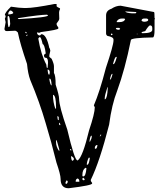

<svg xmlns="http://www.w3.org/2000/svg" viewBox="-20 -956 812 982"><path d="M269.5 -935.5V-924.8Q269.5 -920.9 287.1 -913.1V-909.2Q282.2 -900.4 282.2 -892.6V-890.6L283.2 -860.4Q283.2 -852.5 269.5 -835.9V-833Q269.5 -826.2 278.3 -815.4V-810.5Q278.3 -803.7 189.5 -792L180.7 -788.1L170.9 -790H168.9Q170.9 -774.4 184.6 -774.4L191.4 -781.2Q217.8 -781.2 232.4 -710Q235.4 -710 237.3 -696.3L232.4 -673.8V-665L244.1 -655.3Q255.9 -629.9 255.9 -617.2V-583Q264.6 -570.3 264.6 -523.4Q282.2 -468.8 282.2 -451.2Q282.2 -413.1 324.2 -293Q361.3 -135.7 376 -135.7H377.9Q403.3 -154.3 435.5 -289.1Q464.8 -376 464.8 -407.2L460 -417Q489.3 -484.4 521.5 -608.4Q560.5 -724.6 560.5 -749V-753.9Q560.5 -766.6 529.3 -772.5Q522.5 -777.3 522.5 -785.2V-877Q522.5 -902.3 549.8 -911.1Q573.2 -926.8 596.7 -926.8L767.6 -894.5Q770.5 -894.5 770.5 -863.3H772.5L770.5 -854.5V-805.7Q770.5 -764.6 761.7 -764.6Q649.4 -762.7 649.4 -751Q619.1 -600.6 579.1 -491.2Q551.8 -421.9 538.1 -318.4Q490.2 -129.9 444.3 -36.1V-34.2Q444.3 -28.3 451.2 -20.5V-17.6Q451.2 -7.8 331.1 6.8Q290 6.8 290 -41Q290 -62.5 268.6 -125Q242.2 -232.4 213.9 -325.2Q182.6 -433.6 134.8 -546.9Q123 -578.1 118.2 -628.9Q83 -731.4 71.3 -790Q63.5 -798.8 56.6 -798.8L15.6 -796.9Q2.9 -796.9 2.9 -808.6L8.8 -842.8L4.9 -860.4L8.8 -870.1Q8.8 -878.9 4.9 -878.9Q4.9 -891.6 36.1 -921.9Q80.1 -915 104.5 -915H112.3Q153.3 -915 257.8 -935.5ZM22.5 -890.6V-881.8Q47.9 -883.8 47.9 -890.6Q42 -902.3 32.2 -902.3Q29.3 -902.3 22.5 -890.6ZM620.1 -897.5Q625 -889.6 656.2 -887.7H672.9L676.8 -890.6V-894.5ZM71.3 -860.4 77.1 -858.4Q225.6 -867.2 225.6 -877L220.7 -880.9Q186.5 -880.9 73.2 -863.3L71.3 -861.3ZM18.6 -868.2Q18.6 -833 23.4 -817.4H25.4Q29.3 -817.4 32.2 -833Q30.3 -874 23.4 -874H22.5Q18.6 -874 18.6 -868.2ZM577.1 -846.7V-842.8H589.8Q615.2 -842.8 620.1 -858.4L615.2 -861.3H603.5Q585.9 -861.3 577.1 -846.7ZM704.1 -849.6Q710 -844.7 717.8 -844.7Q738.3 -845.7 738.3 -854.5Q736.3 -861.3 727.5 -861.3H717.8Q704.1 -861.3 704.1 -849.6ZM704.1 -790Q704.1 -786.1 709 -786.1Q758.8 -786.1 758.8 -803.7V-812.5Q758.8 -826.2 747.1 -826.2Q740.2 -825.2 722.7 -796.9Q704.1 -793 704.1 -790ZM572.3 -810.5Q574.2 -803.7 587.9 -803.7H589.8L594.7 -808.6L589.8 -813.5H576.2ZM109.4 -793V-790L112.3 -786.1H116.2V-790L112.3 -793ZM546.9 -781.2 548.8 -776.4H551.8L555.7 -779.3V-781.2L551.8 -785.2ZM679.7 -783.2V-781.2H683.6V-783.2ZM114.3 -774.4V-771.5H116.2L121.1 -776.4V-778.3H118.2ZM175.8 -758.8Q189.5 -676.8 216.8 -626Q217.8 -608.4 221.7 -608.4H223.6V-610.4L225.6 -634.8Q225.6 -660.2 214.8 -660.2Q205.1 -660.2 205.1 -671.9V-675.8L213.9 -682.6Q208 -728.5 198.2 -730.5Q190.4 -765.6 184.6 -765.6H180.7ZM558.6 -630.9V-627.9H560.5Q567.4 -627.9 577.1 -663.1L576.2 -665H574.2Q567.4 -665 558.6 -630.9ZM223.6 -600.6V-598.6Q225.6 -574.2 230.5 -574.2H232.4L234.4 -583V-586.9Q234.4 -598.6 223.6 -600.6ZM542 -548.8H543Q548.8 -548.8 555.7 -578.1H553.7Q547.9 -578.1 542 -548.8ZM232.4 -553.7V-550.8Q236.3 -524.4 242.2 -519.5H244.1Q242.2 -552.7 235.4 -553.7ZM529.3 -509.8Q515.6 -467.8 515.6 -453.1V-448.2H517.6Q529.3 -454.1 531.2 -507.8V-509.8ZM251 -470.7V-468.8Q251 -434.6 262.7 -400.4H266.6V-410.2Q266.6 -464.8 252.9 -470.7ZM273.4 -361.3V-359.4Q274.4 -341.8 278.3 -341.8H280.3V-357.4L276.4 -361.3ZM283.2 -328.1 282.2 -327.1V-325.2L283.2 -316.4H289.1Q287.1 -328.1 283.2 -328.1ZM490.2 -258.8H492.2L497.1 -263.7V-268.6Q494.1 -268.6 490.2 -258.8ZM437.5 -232.4 439.5 -231.4H440.4Q449.2 -247.1 449.2 -256.8V-261.7H447.3Q441.4 -261.7 437.5 -232.4ZM268.6 -239.3 266.6 -238.3V-229.5Q266.6 -206.1 282.2 -183.6H283.2V-191.4Q270.5 -239.3 268.6 -239.3ZM464.8 -197.3 466.8 -195.3H469.7Q475.6 -195.3 478.5 -213.9H473.6Q464.8 -210 464.8 -197.3ZM337.9 -193.4V-190.4L341.8 -186.5H344.7V-190.4L341.8 -193.4ZM343.8 -157.2V-150.4Q345.7 -133.8 350.6 -133.8H351.6L357.4 -138.7V-147.5L346.7 -157.2ZM433.6 -149.4Q423.8 -128.9 423.8 -113.3H425.8Q435.5 -113.3 439.5 -149.4ZM401.4 -61.5V-56.6Q401.4 -53.7 406.2 -53.7Q418 -53.7 421.9 -92.8V-94.7Q421.9 -97.7 417 -97.7Q401.4 -87.9 401.4 -61.5ZM401.4 -43V-38.1L405.3 -34.2H410.2L413.1 -38.1V-40L406.2 -46.9H405.3ZM367.2 -29.3V-26.4H385.7V-29.3Q385.7 -39.1 377.9 -43H376Q367.2 -39.1 367.2 -29.3ZM321.3 -34.2Q314.5 -24.4 314.5 -19.5L317.4 -15.6H319.3Q326.2 -18.6 326.2 -27.3V-29.3Z"/></svg>

Font: Love Ya Like A Sister
Style: Regular
Weight: 400
Designer: Kimberly Geswein
Foundry: Kimberly Geswein
Version: Version 1.002 2007